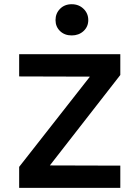

<svg xmlns="http://www.w3.org/2000/svg" viewBox="-20 -912 668 932"><path d="M73 0V-102L416.5 -540L73 -541V-649H564V-548L222 -109L564 -108V0ZM328 -740Q293.5 -740 271.5 -761.2Q249.5 -782.5 249.5 -814.5Q249.5 -847 271.5 -869.2Q293.5 -891.5 328 -891.5Q362.5 -891.5 385.5 -869.2Q408.5 -847 408.5 -814.5Q408.5 -782.5 385.5 -761.2Q362.5 -740 328 -740Z"/></svg>

Font: Karla
Style: Bold
Weight: 700
Designer: Jonathan Pinhorn
Version: Version 2.004; ttfautohint (v1.8.4.7-5d5b);gftools[0.9.33]